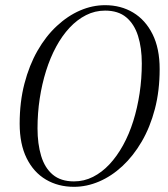

<svg xmlns="http://www.w3.org/2000/svg" viewBox="-20 -706 649 742"><path d="M266 16Q205 16 157.5 -12Q110 -40 83 -94.5Q56 -149 56 -228Q56 -312 74.5 -383Q93 -454 125 -510Q157 -566 199.5 -605.5Q242 -645 289.5 -665.5Q337 -686 386 -686Q447 -686 494.5 -657.5Q542 -629 569.5 -574Q597 -519 597 -439Q597 -355 578.5 -284.5Q560 -214 527.5 -158.5Q495 -103 453 -64Q411 -25 363 -4.5Q315 16 266 16ZM266 -5Q305 -5 339.5 -22.5Q374 -40 403 -71Q432 -102 455.5 -144.5Q479 -187 495 -238Q511 -289 519.5 -345.5Q528 -402 528 -461Q528 -521 513.5 -567Q499 -613 468 -639Q437 -665 386 -665Q347 -665 312.5 -647.5Q278 -630 249 -599Q220 -568 197 -525.5Q174 -483 158 -432Q142 -381 133.5 -325Q125 -269 125 -210Q125 -150 139 -103.5Q153 -57 184 -31Q215 -5 266 -5Z"/></svg>

Font: Source Serif 4 60pt
Style: Italic
Weight: 400
Italic angle: -12°
Version: Version 4.004;hotconv 1.0.116;makeotfexe 2.5.65601